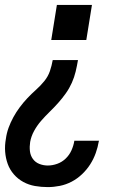

<svg xmlns="http://www.w3.org/2000/svg" viewBox="-24 -540 544 783"><path d="M185 -377 208 -520H351L328 -377ZM171 223Q144 223 118.5 218.5Q93 214 71 202Q49 190 32.5 171Q16 152 7.5 128.5Q-1 105 -3 79Q-5 53 0 26Q3 3 11 -19Q19 -41 30.5 -62Q42 -83 56.5 -102.5Q71 -122 87.5 -139.5Q104 -157 122.5 -173.5Q141 -190 156.5 -209Q172 -228 179.5 -250Q187 -272 191 -295H294Q290 -271 284.5 -248Q279 -225 269 -202.5Q259 -180 244.5 -159.5Q230 -139 213 -120Q196 -101 178 -83.5Q160 -66 143.5 -47Q127 -28 115 -6Q103 16 99 39Q96 58 98 76Q100 94 110 108Q120 122 136.5 128.5Q153 135 171 135Q190 135 209.5 128Q229 121 244 106.5Q259 92 267.5 73Q276 54 279 35Q279 35 279 34.5Q279 34 279 34H380Q380 35 379.5 35.5Q379 36 379 36Q375 60 366.5 84Q358 108 344 130Q330 152 310.5 170.5Q291 189 268 201Q245 213 220 218Q195 223 171 223Z"/></svg>

Font: Iosevka SS04 Semibold
Style: Italic
Weight: 600
Italic angle: -9°
Monospace: yes
Designer: Belleve Invis
Foundry: Belleve Invis
Version: Version 19.0.0; ttfautohint (v1.8.4)